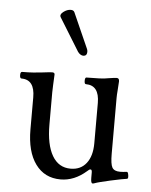

<svg xmlns="http://www.w3.org/2000/svg" viewBox="-51 -721 613 779"><g transform="rotate(5 255.5 -331.0)"><path d="M355 16Q348 16 348 -6V-28Q348 -40 342 -40Q337 -40 329 -32Q280 11 224 11Q159 11 122 -39.5Q85 -90 85 -181V-311Q85 -383 31 -383Q24 -383 24 -396.5Q24 -410 31 -410Q57 -410 77 -411.5Q97 -413 113 -415Q129 -417 139 -418Q149 -419 153 -419Q163 -419 163 -411Q162 -386 161 -368.5Q160 -351 160 -338V-207Q160 -125 186 -80.5Q212 -36 261 -36Q302 -36 325 -65.5Q348 -95 348 -147V-311Q348 -383 293 -383Q287 -383 287 -396.5Q287 -410 293 -410Q323 -410 345.5 -411Q368 -412 382 -415Q407 -419 416 -419Q426 -419 426 -406Q425 -384 423.5 -367.5Q422 -351 422 -338V-111Q422 -69 430 -55Q438 -41 462 -41Q469 -41 475 -41.5Q481 -42 488 -43Q493 -44 495 -37Q497 -30 497 -23Q497 -16 493 -15Q486 -14 469 -11Q452 -8 426 -2Q400 4 386 7.5Q372 11 361 15Q359 16 355 16ZM272 -497Q267 -497 261 -500.5Q255 -504 250 -511L168 -644Q161 -655 176 -666.5Q191 -678 206 -678Q217 -678 221 -670L285 -526Q289 -517 286.5 -507Q284 -497 272 -497Z"/></g></svg>

Font: Junicode
Style: Regular
Weight: 400
Designer: Peter S. Baker
Version: Version 2.100; ttfautohint (v1.8.4)